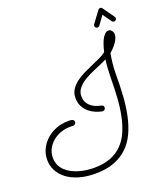

<svg xmlns="http://www.w3.org/2000/svg" viewBox="-165 -1017 1019 1167"><g transform="rotate(-20 344.5 -433.5)"><path d="M620.1 -756.8Q631.8 -756.8 640.6 -746.6Q649.4 -736.3 649.4 -721.2Q649.4 -700.7 633.1 -675.5Q616.7 -650.4 585.9 -623Q580.6 -595.7 576.7 -560.8Q572.8 -525.9 572.8 -481.4Q572.8 -413.1 568.4 -348.1Q564 -283.2 551.8 -226.1Q539.6 -168.9 517.3 -121.1Q495.1 -73.2 459.2 -38.8Q423.3 -4.4 372.1 14.9Q320.8 34.2 250.5 34.2Q191.9 34.2 146 20.5Q100.1 6.8 68.1 -17.3Q36.1 -41.5 19.3 -74Q2.4 -106.4 2.4 -144.5Q2.4 -182.6 18.6 -215.1Q34.7 -247.6 62 -271.7Q89.4 -295.9 125.7 -309.6Q162.1 -323.2 203.1 -323.2Q209.5 -323.2 216.1 -323Q222.7 -322.8 228 -321Q233.4 -319.3 237.1 -315.2Q240.7 -311 240.7 -303.7Q240.7 -295.9 235.1 -290.8Q229.5 -285.6 222.2 -285.6Q217.3 -285.6 212.6 -285.9Q208 -286.1 203.1 -286.1Q169.9 -286.1 140.1 -275.4Q110.4 -264.6 87.9 -245.6Q65.4 -226.6 52.2 -200.7Q39.1 -174.8 39.1 -144.5Q39.1 -117.7 48.8 -96.7Q58.6 -75.7 75.2 -59.8Q91.8 -43.9 113.5 -32.7Q135.3 -21.5 159.2 -14.6Q183.1 -7.8 207.8 -4.6Q232.4 -1.5 254.9 -1.5Q316.9 -1.5 361.8 -19Q406.7 -36.6 437.7 -68.4Q468.8 -100.1 487.8 -144.3Q506.8 -188.5 517.6 -241.9Q528.3 -295.4 532 -356.2Q535.6 -417 536.1 -481.9Q536.6 -513.2 538.6 -543.2Q540.5 -573.2 543.9 -597.7Q524.4 -587.4 501 -577.6Q477.5 -567.9 453.9 -557.4Q430.2 -546.9 407.7 -534.9Q385.3 -522.9 367.9 -508.5Q350.6 -494.1 340.1 -476.3Q329.6 -458.5 329.6 -436.5Q329.6 -416.5 336.4 -401.6Q343.3 -386.7 353.5 -376.5Q363.8 -366.2 376 -359.6Q388.2 -353 398.7 -349.4Q409.2 -345.7 416.7 -344Q424.3 -342.3 425.3 -342.3Q433.6 -339.8 436.5 -335.7Q439.5 -331.5 439.5 -325.7Q439.5 -317.4 434.6 -312.3Q429.7 -307.1 422.4 -307.1Q421.4 -307.1 418.2 -307.4Q415 -307.6 414.1 -308.1Q397.9 -311.5 377 -320.1Q356 -328.6 337.2 -344Q318.4 -359.4 305.4 -382.8Q292.5 -406.2 292.5 -439.9Q292.5 -469.7 307.1 -492.7Q321.8 -515.6 345.5 -533.7Q369.1 -551.8 398.2 -565.9Q427.2 -580.1 456.1 -592.5Q484.9 -605 510.3 -616.7Q535.6 -628.4 551.8 -642.1Q565.4 -701.2 583.5 -729Q601.6 -756.8 620.1 -756.8ZM686 -821.3Q689 -816.9 689 -812Q689 -805.7 684.3 -800.8Q679.7 -795.9 672.9 -795.9Q664.6 -795.9 659.7 -802.2L619.6 -858.9L578.6 -802.2Q573.7 -795.9 565.9 -795.9Q559.1 -795.9 554.2 -800.8Q549.3 -805.7 549.3 -812Q549.3 -817.9 552.7 -821.8L607.4 -896Q612.3 -902.3 620.6 -902.3Q628.9 -902.3 633.3 -895.5Z"/></g></svg>

Font: Sacramento
Style: Regular
Weight: 400
Designer: Astigmatic (AOETI)
Foundry: Astigmatic (AOETI)
Version: Version 1.000